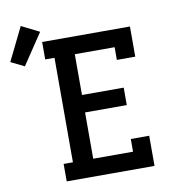

<svg xmlns="http://www.w3.org/2000/svg" viewBox="-223 -916 913 997"><g transform="rotate(-10 233.5 -418.0)"><path d="M48 0V-92H97V-643H48V-735H511V-576H414V-643H204V-428H424V-336H204V-92H414V-159H511V0ZM-62 -626 -133 -661 -47 -836 47 -789Z"/></g></svg>

Font: Iosevka Slab Semibold Extended
Style: Regular
Weight: 600
Width: 7
Monospace: yes
Designer: Belleve Invis
Foundry: Belleve Invis
Version: Version 11.1.0; ttfautohint (v1.8.3)